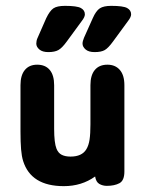

<svg xmlns="http://www.w3.org/2000/svg" viewBox="-20 -625 497 656"><path d="M305 -22Q308 -3 319.5 3.5Q331 10 345 10Q371 10 388 1Q405 -8 405 -39V-334Q405 -368 389.5 -386Q374 -404 347 -404Q319 -404 304 -386Q289 -368 289 -334V-200Q289 -168 286 -148Q283 -128 275 -115Q260 -90 221 -90Q203 -90 191 -96Q179 -102 173 -117Q165 -137 165 -185V-334Q165 -368 150 -386Q135 -404 107 -404Q80 -404 65 -386Q50 -368 50 -334V-176Q50 -139 52 -115Q54 -91 59 -75Q86 11 198 11Q259 11 305 -22ZM202 -605Q175 -605 162.5 -596.5Q150 -588 138 -563L109 -497Q106 -491 105 -485.5Q104 -480 104 -476Q104 -465 114.5 -456Q125 -447 145 -447Q167 -447 179.5 -454Q192 -461 208 -483L260 -554Q270 -567 270 -576Q270 -590 256.5 -597.5Q243 -605 202 -605ZM360 -605Q334 -605 321 -596.5Q308 -588 297 -563L267 -496Q262 -484 262 -476Q262 -465 272.5 -456Q283 -447 303 -447Q326 -447 338 -454Q350 -461 366 -483L418 -554Q428 -567 428 -576Q428 -590 414.5 -597.5Q401 -605 360 -605Z"/></svg>

Font: Beiruti
Style: Bold
Weight: 700
Designer: Arlette Boutros
Foundry: Boutros
Version: Version 1.41